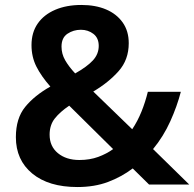

<svg xmlns="http://www.w3.org/2000/svg" viewBox="-20 -744 784 774"><path d="M308 -724Q365 -724 407.5 -706Q450 -688 474.5 -653.5Q499 -619 499 -570Q499 -503 458 -457Q417 -411 356 -375L513 -223Q535 -256 550.5 -294.5Q566 -333 576 -374H709Q694 -316 666.5 -255Q639 -194 597 -143L743 0H581L515 -65Q470 -31 415.5 -10.5Q361 10 292 10Q176 10 110 -44.5Q44 -99 44 -191Q44 -267 81.5 -313Q119 -359 183 -395Q146 -437 126.5 -476Q107 -515 107 -562Q107 -613 132 -649Q157 -685 202.5 -704.5Q248 -724 308 -724ZM259 -318Q222 -293 201 -266.5Q180 -240 180 -201Q180 -154 213.5 -126.5Q247 -99 300 -99Q342 -99 376 -111.5Q410 -124 436 -143ZM306 -624Q276 -624 252 -608Q228 -592 228 -556Q228 -527 242.5 -501.5Q257 -476 283 -448Q331 -475 354.5 -500.5Q378 -526 378 -559Q378 -591 356.5 -607.5Q335 -624 306 -624Z"/></svg>

Font: Noto Sans Javanese SemiBold
Style: Regular
Weight: 600
Version: Version 2.004